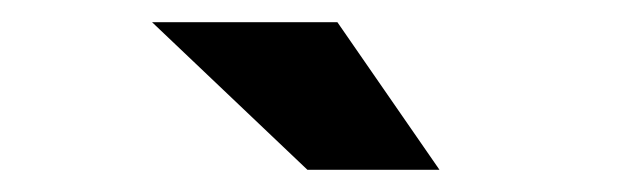

<svg xmlns="http://www.w3.org/2000/svg" viewBox="-20 -759 557 173"><path d="M284 -739 376 -606H257L117 -739Z"/></svg>

Font: Rosa Sans
Style: Bold
Weight: 700
Designer: Pentagram / MCKL
Foundry: Pentagram / MCKL
Version: Version 1.005;September 16, 2019;FontCreator 11.5.0.2425 64-